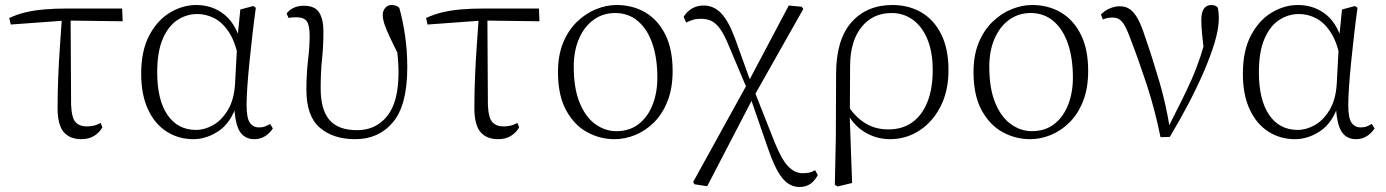

<svg xmlns="http://www.w3.org/2000/svg" viewBox="-20 -542 5535 767"><path d="M23 -444 17 -470Q49 -485 83 -493Q117 -501 158 -504.5Q199 -508 252 -508H468L470 -457L242 -460ZM305 14Q259 14 234.5 -14.5Q210 -43 210 -111Q210 -170 212.5 -232.5Q215 -295 219.5 -358Q224 -421 228 -481H262L264 -125Q266 -71 282 -54Q298 -37 326 -37Q343 -37 356.5 -40.5Q370 -44 382 -51L389 -33Q376 -11 355 1.5Q334 14 305 14Z M752 14Q693 14 645.5 -16.5Q598 -47 571 -105.5Q544 -164 544 -247Q544 -340 576.5 -401Q609 -462 659.5 -492Q710 -522 764 -522Q830 -522 878.5 -482Q927 -442 949 -349H957L935 -296Q923 -368 897 -409.5Q871 -451 837.5 -468.5Q804 -486 768 -486Q726 -486 689.5 -462.5Q653 -439 630.5 -387.5Q608 -336 608 -253Q608 -143 649 -83Q690 -23 763 -23Q797 -23 831 -42Q865 -61 890 -102Q915 -143 919 -207L929 -393L940 -504L992 -518L1002 -511Q995 -461 988.5 -404.5Q982 -348 976.5 -293.5Q971 -239 968 -194.5Q965 -150 965 -123Q965 -71 978 -52Q991 -33 1015 -33Q1029 -33 1039 -37Q1049 -41 1059 -47L1070 -29Q1058 -10 1039 2Q1020 14 996 14Q957 14 937.5 -17.5Q918 -49 915 -128H927Q903 -52 854 -19Q805 14 752 14Z M1399 14Q1311 14 1257.5 -32Q1204 -78 1204 -183Q1204 -246 1210.5 -301.5Q1217 -357 1217 -398Q1217 -441 1205.5 -457Q1194 -473 1163 -473Q1155 -473 1147 -472.5Q1139 -472 1133 -470L1125 -488Q1135 -502 1152.5 -510.5Q1170 -519 1194 -519Q1238 -519 1255 -492Q1272 -465 1272 -417Q1272 -358 1266.5 -306Q1261 -254 1261 -189Q1261 -104 1296 -63Q1331 -22 1407 -22Q1481 -22 1526.5 -78Q1572 -134 1572 -253Q1572 -281 1569.5 -309Q1567 -337 1562 -373L1577 -370L1582 -303Q1554 -358 1538 -392Q1522 -426 1515.5 -446.5Q1509 -467 1509 -482Q1509 -499 1519 -510.5Q1529 -522 1544 -522Q1554 -522 1562 -519Q1570 -516 1575 -511Q1589 -462 1598 -401Q1607 -340 1607 -273Q1607 -122 1550 -54Q1493 14 1399 14Z M1688 -444 1682 -470Q1714 -485 1748 -493Q1782 -501 1823 -504.5Q1864 -508 1917 -508H2133L2135 -457L1907 -460ZM1970 14Q1924 14 1899.5 -14.5Q1875 -43 1875 -111Q1875 -170 1877.5 -232.5Q1880 -295 1884.5 -358Q1889 -421 1893 -481H1927L1929 -125Q1931 -71 1947 -54Q1963 -37 1991 -37Q2008 -37 2021.5 -40.5Q2035 -44 2047 -51L2054 -33Q2041 -11 2020 1.5Q1999 14 1970 14Z M2435 14Q2377 14 2325.5 -14Q2274 -42 2241.5 -101.5Q2209 -161 2209 -254Q2209 -321 2229.5 -371Q2250 -421 2284.5 -454.5Q2319 -488 2360.5 -505Q2402 -522 2443 -522Q2508 -522 2558.5 -492Q2609 -462 2638 -403.5Q2667 -345 2667 -259Q2667 -189 2646.5 -137.5Q2626 -86 2592 -52.5Q2558 -19 2517 -2.5Q2476 14 2435 14ZM2442 -18Q2495 -18 2531.5 -46.5Q2568 -75 2587 -123.5Q2606 -172 2606 -232Q2606 -310 2586 -368Q2566 -426 2528 -458Q2490 -490 2437 -490Q2389 -490 2351.5 -463Q2314 -436 2293 -387.5Q2272 -339 2272 -276Q2272 -188 2296 -130.5Q2320 -73 2359 -45.5Q2398 -18 2442 -18Z M2754 194 2749 185 2968 -212 3131 -520 3183 -515 3189 -506 2990 -154 2805 202ZM3174 205Q3133 205 3104 168Q3075 131 3048 51L2977 -154H2971L2993 -180L3074 25Q3102 95 3128.5 122.5Q3155 150 3186 150Q3201 150 3213 147.5Q3225 145 3236 138L3247 157Q3236 179 3218 192Q3200 205 3174 205ZM2965 -185 2892 -358Q2874 -402 2857.5 -425.5Q2841 -449 2822.5 -458Q2804 -467 2779 -467Q2761 -467 2747 -462.5Q2733 -458 2721 -452L2711 -475Q2723 -495 2743.5 -507.5Q2764 -520 2791 -520Q2831 -520 2860.5 -489.5Q2890 -459 2916 -389L2981 -209H2989Z M3315 196 3319 5 3320 -246Q3320 -383 3381 -452.5Q3442 -522 3545 -522Q3611 -522 3661.5 -492Q3712 -462 3740.5 -404Q3769 -346 3769 -262Q3769 -178 3737 -116Q3705 -54 3652 -20Q3599 14 3536 14Q3479 14 3431.5 -16Q3384 -46 3358 -103H3355L3368 -119Q3397 -74 3437 -49.5Q3477 -25 3529 -25Q3585 -25 3624.5 -53.5Q3664 -82 3685 -135Q3706 -188 3706 -261Q3706 -335 3684.5 -386Q3663 -437 3626 -463.5Q3589 -490 3542 -490Q3467 -490 3422 -434.5Q3377 -379 3376 -281L3375 -97L3374 -89L3384 189L3326 203Z M4095 14Q4037 14 3985.5 -14Q3934 -42 3901.5 -101.5Q3869 -161 3869 -254Q3869 -321 3889.5 -371Q3910 -421 3944.5 -454.5Q3979 -488 4020.5 -505Q4062 -522 4103 -522Q4168 -522 4218.5 -492Q4269 -462 4298 -403.5Q4327 -345 4327 -259Q4327 -189 4306.5 -137.5Q4286 -86 4252 -52.5Q4218 -19 4177 -2.5Q4136 14 4095 14ZM4102 -18Q4155 -18 4191.5 -46.5Q4228 -75 4247 -123.5Q4266 -172 4266 -232Q4266 -310 4246 -368Q4226 -426 4188 -458Q4150 -490 4097 -490Q4049 -490 4011.5 -463Q3974 -436 3953 -387.5Q3932 -339 3932 -276Q3932 -188 3956 -130.5Q3980 -73 4019 -45.5Q4058 -18 4102 -18Z M4616 6Q4593 -107 4561 -204Q4529 -301 4497 -384Q4478 -437 4463 -454.5Q4448 -472 4425 -472Q4402 -472 4386 -464L4378 -484Q4392 -499 4412.5 -508Q4433 -517 4452 -517Q4477 -517 4494 -505Q4511 -493 4525.5 -466.5Q4540 -440 4554 -396Q4583 -313 4611 -217.5Q4639 -122 4654 -24H4641L4647 -34Q4674 -88 4697 -133.5Q4720 -179 4739.5 -223Q4759 -267 4775.5 -316.5Q4792 -366 4807 -427L4793 -311Q4786 -366 4782.5 -402Q4779 -438 4779 -462Q4779 -493 4789.5 -507.5Q4800 -522 4819 -522Q4829 -522 4835 -519Q4841 -516 4845 -511Q4847 -501 4848 -491Q4849 -481 4849 -469Q4849 -428 4832.5 -373Q4816 -318 4788.5 -254.5Q4761 -191 4726 -124.5Q4691 -58 4653 5Z M5153 14Q5094 14 5046.5 -16.5Q4999 -47 4972 -105.5Q4945 -164 4945 -247Q4945 -340 4977.5 -401Q5010 -462 5060.5 -492Q5111 -522 5165 -522Q5231 -522 5279.5 -482Q5328 -442 5350 -349H5358L5336 -296Q5324 -368 5298 -409.5Q5272 -451 5238.5 -468.5Q5205 -486 5169 -486Q5127 -486 5090.5 -462.5Q5054 -439 5031.5 -387.5Q5009 -336 5009 -253Q5009 -143 5050 -83Q5091 -23 5164 -23Q5198 -23 5232 -42Q5266 -61 5291 -102Q5316 -143 5320 -207L5330 -393L5341 -504L5393 -518L5403 -511Q5396 -461 5389.5 -404.5Q5383 -348 5377.5 -293.5Q5372 -239 5369 -194.5Q5366 -150 5366 -123Q5366 -71 5379 -52Q5392 -33 5416 -33Q5430 -33 5440 -37Q5450 -41 5460 -47L5471 -29Q5459 -10 5440 2Q5421 14 5397 14Q5358 14 5338.5 -17.5Q5319 -49 5316 -128H5328Q5304 -52 5255 -19Q5206 14 5153 14Z"/></svg>

Font: Noto Serif JP ExtraLight
Style: Regular
Weight: 200
Designer: Ryoko NISHIZUKA  (kana & ideographs); Frank Grießhammer (Latin, Greek & Cyrillic); Wenlong ZHANG  (bopomofo); Sandoll Co
Foundry: Adobe
Version: Version 2.002-H1;hotconv 1.1.0;makeotfexe 2.6.0